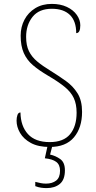

<svg xmlns="http://www.w3.org/2000/svg" viewBox="-20 -744 490 985"><path d="M235 10Q176 10 138.5 -10.5Q101 -31 83 -62Q65 -93 65 -125Q65 -141 69.5 -154Q74 -167 85 -167Q86 -97 123.5 -56Q161 -15 235 -15Q306 -15 339.5 -55.5Q373 -96 373 -166Q373 -210 358.5 -241Q344 -272 311.5 -298.5Q279 -325 226 -356Q180 -383 149 -409.5Q118 -436 102 -472Q86 -508 86 -561Q86 -606 105.5 -643Q125 -680 161 -702Q197 -724 246 -724Q290 -724 323 -708.5Q356 -693 374 -667.5Q392 -642 392 -614Q392 -574 371 -574Q371 -636 338.5 -667.5Q306 -699 246 -699Q180 -699 147 -657.5Q114 -616 114 -555Q114 -511 128.5 -481.5Q143 -452 170.5 -429Q198 -406 239 -381Q281 -355 318 -328.5Q355 -302 378 -265Q401 -228 401 -170Q401 -89 359.5 -39.5Q318 10 235 10ZM219 221Q205 221 191 219Q177 217 161 211V189Q177 193 189.5 195.5Q202 198 216 198Q248 198 268 182.5Q288 167 288 132Q288 101 268.5 86.5Q249 72 210 68L227 -9H252L237 49Q265 55 289 72Q313 89 313 130Q313 178 287 199.5Q261 221 219 221Z"/></svg>

Font: Noto Serif Tamil SemiCondensed Thin
Style: Italic
Weight: 100
Width: 4
Italic angle: -12°
Designer: Indian Type Foundry, Tom Grace, and the Monotype Design Team
Foundry: Monotype Imaging Inc.
Version: Version 2.003; ttfautohint (v1.8.4.7-5d5b)